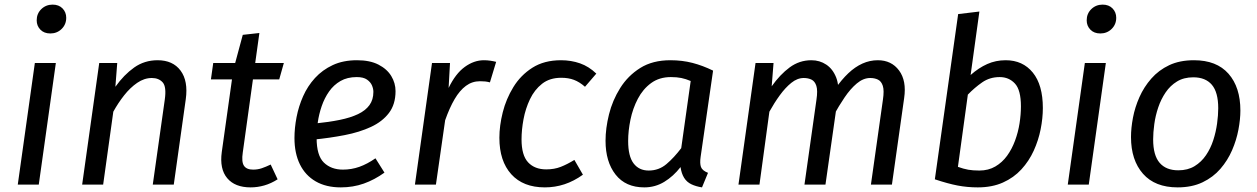

<svg xmlns="http://www.w3.org/2000/svg" viewBox="-20 -800 5447 832"><path d="M131 -527H222L148 0H57ZM198 -655Q171 -655 155 -671.5Q139 -688 139 -712Q139 -741 159 -760.5Q179 -780 208 -780Q235 -780 251 -763.5Q267 -747 267 -723Q267 -694 247 -674.5Q227 -655 198 -655Z M663 -539Q729 -539 762.5 -494Q796 -449 785 -370L733 0H642L694 -368Q702 -424 685 -443Q668 -462 638 -462Q605 -462 574.5 -441Q544 -420 518 -387Q492 -354 471 -316L427 0H336L410 -527H488L480 -424Q517 -476 561.5 -507.5Q606 -539 663 -539Z M1032 -649 1104 -657 1032 -139Q1026 -99 1037 -82Q1048 -65 1077 -65Q1097 -65 1114.5 -71Q1132 -77 1153 -87L1183 -23Q1155 -5 1125.5 3.5Q1096 12 1066 12Q998 12 964.5 -28Q931 -68 941 -141L991 -497ZM904 -527H1210L1190 -456H894Z M1527 -539Q1583 -539 1620 -520Q1657 -501 1675.5 -470.5Q1694 -440 1694 -405Q1694 -348 1665.5 -310.5Q1637 -273 1587.5 -250Q1538 -227 1473.5 -214.5Q1409 -202 1338 -195L1347 -265Q1406 -271 1452.5 -280.5Q1499 -290 1531.5 -305.5Q1564 -321 1581 -344.5Q1598 -368 1598 -402Q1598 -415 1592 -429.5Q1586 -444 1570.5 -455Q1555 -466 1526 -466Q1485 -466 1455.5 -449Q1426 -432 1406 -403.5Q1386 -375 1374 -340Q1362 -305 1357 -269.5Q1352 -234 1352 -202Q1352 -126 1383.5 -95.5Q1415 -65 1466 -65Q1503 -65 1537 -77Q1571 -89 1607 -114L1646 -52Q1603 -21 1556.5 -4.5Q1510 12 1457 12Q1393 12 1348 -14Q1303 -40 1279.5 -88Q1256 -136 1256 -202Q1256 -245 1265 -292Q1274 -339 1293.5 -383Q1313 -427 1345 -462Q1377 -497 1422 -518Q1467 -539 1527 -539Z M2077 -539Q2091 -539 2104.5 -537Q2118 -535 2130 -532L2103 -443Q2092 -446 2082.5 -447Q2073 -448 2060 -448Q2026 -448 1999 -428Q1972 -408 1950 -370.5Q1928 -333 1909 -279L1869 0H1778L1852 -527H1930L1924 -419Q1954 -481 1994 -510Q2034 -539 2077 -539Z M2411 -539Q2455 -539 2493.5 -525.5Q2532 -512 2564 -481L2515 -424Q2491 -445 2467 -454Q2443 -463 2412 -463Q2362 -463 2329 -437Q2296 -411 2276.5 -370Q2257 -329 2248.5 -283Q2240 -237 2240 -196Q2240 -127 2268.5 -96.5Q2297 -66 2347 -66Q2382 -66 2410 -77Q2438 -88 2469 -107L2506 -43Q2467 -15 2426 -1.5Q2385 12 2341 12Q2247 12 2195.5 -45Q2144 -102 2144 -203Q2144 -255 2158.5 -313Q2173 -371 2204.5 -422.5Q2236 -474 2287 -506.5Q2338 -539 2411 -539Z M2885 -539Q2936 -539 2980.5 -527.5Q3025 -516 3070 -494L3016 -120Q3012 -92 3017.5 -76.5Q3023 -61 3048 -51L3022 12Q2996 8 2976 -1.5Q2956 -11 2944.5 -29.5Q2933 -48 2929 -76Q2898 -36 2858.5 -12Q2819 12 2772 12Q2691 12 2647.5 -43.5Q2604 -99 2604 -190Q2604 -244 2619 -304.5Q2634 -365 2667.5 -418.5Q2701 -472 2754.5 -505.5Q2808 -539 2885 -539ZM2887 -466Q2837 -466 2801.5 -440Q2766 -414 2744 -372Q2722 -330 2712 -281.5Q2702 -233 2702 -189Q2702 -123 2725.5 -92Q2749 -61 2791 -61Q2835 -61 2868 -89Q2901 -117 2932 -158L2973 -449Q2952 -458 2932.5 -462Q2913 -466 2887 -466Z M3496 -539Q3532 -539 3560.5 -520Q3589 -501 3603.5 -464Q3618 -427 3610 -372L3557 0H3466L3518 -368Q3524 -408 3517.5 -428Q3511 -448 3496.5 -455Q3482 -462 3463 -462Q3435 -462 3409 -441Q3383 -420 3359 -387Q3335 -354 3314 -316L3271 0H3180L3254 -527H3332L3324 -426Q3360 -477 3402 -508Q3444 -539 3496 -539ZM3784 -539Q3843 -539 3876 -494.5Q3909 -450 3898 -375L3845 0H3754L3806 -368Q3812 -408 3805.5 -428Q3799 -448 3784.5 -455Q3770 -462 3751 -462Q3721 -462 3693 -438.5Q3665 -415 3640 -378Q3615 -341 3593 -301L3599 -415Q3627 -455 3656 -482.5Q3685 -510 3717 -524.5Q3749 -539 3784 -539Z M4338 -539Q4412 -539 4455.5 -485.5Q4499 -432 4499 -332Q4499 -288 4489.5 -240Q4480 -192 4459.5 -147Q4439 -102 4406 -66Q4373 -30 4326 -9Q4279 12 4217 12Q4172 12 4130 4Q4088 -4 4031 -23L4132 -739L4224 -750L4186 -475Q4221 -506 4258 -522.5Q4295 -539 4338 -539ZM4312 -466Q4269 -466 4236 -443Q4203 -420 4174 -390L4131 -77Q4156 -68 4176 -64.5Q4196 -61 4224 -61Q4263 -61 4293 -78.5Q4323 -96 4344 -125Q4365 -154 4378.5 -190.5Q4392 -227 4398 -265.5Q4404 -304 4404 -339Q4404 -410 4378 -438Q4352 -466 4312 -466Z M4681 -527H4772L4698 0H4607ZM4748 -655Q4721 -655 4705 -671.5Q4689 -688 4689 -712Q4689 -741 4709 -760.5Q4729 -780 4758 -780Q4785 -780 4801 -763.5Q4817 -747 4817 -723Q4817 -694 4797 -674.5Q4777 -655 4748 -655Z M5083 12Q4985 12 4933 -47Q4881 -106 4881 -206Q4881 -245 4889.5 -290Q4898 -335 4917.5 -379Q4937 -423 4969 -459.5Q5001 -496 5046.5 -517.5Q5092 -539 5154 -539Q5252 -539 5303.5 -480.5Q5355 -422 5355 -321Q5355 -283 5346.5 -238Q5338 -193 5319 -149Q5300 -105 5268.5 -68.5Q5237 -32 5191 -10Q5145 12 5083 12ZM5086 -62Q5127 -62 5156.5 -80Q5186 -98 5206 -127.5Q5226 -157 5237.5 -192.5Q5249 -228 5254 -264.5Q5259 -301 5259 -331Q5259 -400 5231.5 -432.5Q5204 -465 5151 -465Q5110 -465 5080.5 -447Q5051 -429 5031 -399.5Q5011 -370 4999 -334.5Q4987 -299 4982 -262.5Q4977 -226 4977 -196Q4977 -127 5005 -94.5Q5033 -62 5086 -62Z"/></svg>

Font: Fira Sans Variable
Style: Italic
Weight: 397
Italic angle: -8°
Designer: Carrois Corporate & Edenspiekermann AG
Foundry: Carrois Corporate GbR & Edenspiekermann AG
Version: Version 4.202